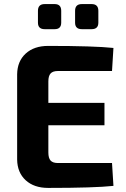

<svg xmlns="http://www.w3.org/2000/svg" viewBox="-20 -918 616 941"><path d="M248 -775H199Q166 -775 166 -807V-865Q166 -898 199 -898H248Q280 -898 280 -865V-807Q280 -775 248 -775ZM429 -775H381Q348 -775 348 -807V-865Q348 -898 381 -898H429Q462 -898 462 -865V-807Q462 -775 429 -775ZM529 -119 536 -7Q442 3 216 3Q147 3 106 -34.5Q65 -72 64 -136V-554Q65 -618 106 -655.5Q147 -693 216 -693Q442 -693 536 -683L529 -570H264Q239 -570 228 -558Q217 -546 217 -519V-414H492V-304H217V-171Q217 -143 228 -131Q239 -119 264 -119Z"/></svg>

Font: Exo 2.0
Style: Bold
Weight: 700
Designer: Natanael Gama
Version: Version 1.001;PS 001.001;hotconv 1.0.70;makeotf.lib2.5.58329